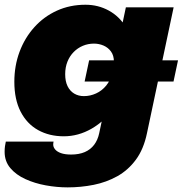

<svg xmlns="http://www.w3.org/2000/svg" viewBox="-40 -562 772 810"><path d="M245.5 228.5Q200 228.5 153.2 220Q106.5 211.5 67 193.5Q27.5 175.5 3.5 147Q-20.5 118.5 -20.5 78.5Q-20.5 65.5 -19 54.8Q-17.5 44 -15.5 35.5H186Q185.5 37.5 185 40.8Q184.5 44 184.5 48Q184.5 58.5 192.5 68.2Q200.5 78 217.2 84Q234 90 260 90Q293.5 90 317.8 79.5Q342 69 357.2 48.8Q372.5 28.5 378.5 0L491 -531H692.5L580 0Q566 67.5 533.2 111.8Q500.5 156 454.8 181.5Q409 207 355.2 217.8Q301.5 228.5 245.5 228.5ZM229 13Q168 13 120.8 -13.2Q73.5 -39.5 47 -91Q20.5 -142.5 20.5 -217Q20.5 -284.5 42.5 -343.5Q64.5 -402.5 104.8 -447.2Q145 -492 200 -517Q255 -542 320.5 -542Q374 -542 418.8 -517.5Q463.5 -493 490.2 -448.8Q517 -404.5 517 -345Q517 -331 514.8 -312Q512.5 -293 508.5 -278.5L437 -274.5Q438.5 -281.5 439.5 -288.8Q440.5 -296 440.5 -302.5Q440.5 -328 428.2 -344.8Q416 -361.5 396.8 -369.8Q377.5 -378 356.5 -378Q331.5 -378 309.5 -368.8Q287.5 -359.5 270.8 -342.5Q254 -325.5 244.5 -301.8Q235 -278 235 -249Q235 -219 245 -198.5Q255 -178 273 -167.2Q291 -156.5 314 -156.5Q340.5 -156.5 365.2 -167.8Q390 -179 408.2 -201.2Q426.5 -223.5 433.5 -256.5L502 -247Q485.5 -168.5 444 -110Q402.5 -51.5 346.5 -19.2Q290.5 13 229 13ZM317 -218 336 -307.5H711L692 -218Z"/></svg>

Font: Epilogue Black
Style: Italic
Weight: 900
Italic angle: -12°
Designer: Tyler Finck
Foundry: Etcetera Type Co
Version: Version 2.111